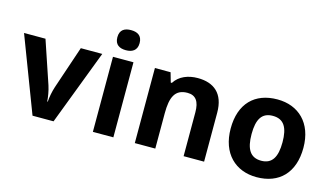

<svg xmlns="http://www.w3.org/2000/svg" viewBox="-88 -1050 2325 1349"><g transform="rotate(15 1075.0 -375.0)"><path d="M208 0H361L569 -546H413L308 -235C296 -198 288 -157 286 -123H282C280 -155 273 -198 261 -235L156 -546H0Z M722 -760C677 -760 641 -743 641 -687C641 -632 677 -614 722 -614C766 -614 803 -632 803 -687C803 -743 766 -760 722 -760ZM796 -546H647V0H796Z M1262 -556C1194 -556 1129 -532 1094 -476H1086L1066 -546H952V0H1101V-257C1101 -373 1128 -437 1219 -437C1280 -437 1307 -397 1307 -319V0H1456V-356C1456 -496 1379 -556 1262 -556Z M2105 -274C2105 -455 1995 -556 1842 -556C1677 -556 1576 -455 1576 -274C1576 -92 1686 10 1839 10C2003 10 2105 -92 2105 -274ZM1728 -274C1728 -382 1761 -436 1840 -436C1920 -436 1953 -382 1953 -274C1953 -166 1920 -110 1841 -110C1761 -110 1728 -166 1728 -274Z"/></g></svg>

Font: Noto Sans Lisu
Style: Bold
Weight: 700
Designer: Monotype Design Team. David Williams.
Foundry: Monotype Imaging Inc.
Version: Version 2.102